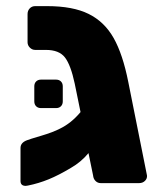

<svg xmlns="http://www.w3.org/2000/svg" viewBox="-20 -598 526 627"><path d="M434 0H309Q299 0 292 -7Q285 -14 284 -25L269 -98Q245 -69 212 -50Q172 -26 139 -12.5Q106 1 71 8L64 9Q47 9 47 -7V-115Q47 -132 68 -140Q75 -143 114 -154.5Q153 -166 176 -178Q213 -196 243 -232L224 -325Q211 -386 192 -410.5Q173 -435 130 -435H95Q85 -435 77.5 -442.5Q70 -450 70 -460V-552Q70 -563 77 -570.5Q84 -578 95 -578H134Q218 -578 269.5 -552.5Q321 -527 351 -474Q381 -421 399 -330L460 -25Q461 -15 453.5 -7.5Q446 0 434 0ZM92 -267V-316Q92 -326 98 -332Q104 -338 114 -338H163Q173 -338 179 -332Q185 -326 185 -316V-267Q185 -257 179 -251Q173 -245 163 -245H114Q104 -245 98 -251Q92 -257 92 -267Z"/></svg>

Font: Rubik
Style: Regular
Weight: 700
Designer: Hubert & Fischer
Foundry: Hubert & Fischer
Version: Version 1.100